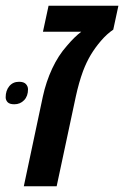

<svg xmlns="http://www.w3.org/2000/svg" viewBox="-52 -651 434 671"><path d="M31.2 0 97.7 -313.5Q108.9 -365.2 130.4 -411.4Q151.9 -457.5 182.1 -491.2Q208 -522 231.9 -540H98.1L117.7 -630.9H361.8L343.8 -547.4Q321.8 -532.7 301 -508.5Q280.3 -484.4 265.1 -459Q250 -433.6 238.3 -402.8Q223.6 -362.8 212.9 -313.5L146 0ZM-2 -286.6Q-18.6 -286.6 -25.4 -293.9Q-32.2 -301.3 -32.2 -311Q-32.2 -334.5 -19.5 -349.9Q-6.8 -365.2 14.6 -365.2Q31.2 -365.2 38.6 -357.2Q45.9 -349.1 45.9 -338.9Q45.9 -314.9 32.2 -300.8Q18.6 -286.6 -2 -286.6Z"/></svg>

Font: Open Sans SemiBold
Style: Italic
Weight: 600
Italic angle: -12°
Designer: Monotype Design Team
Foundry: Monotype Imaging Inc.
Version: Version 3.003; ttfautohint (v1.8.4)